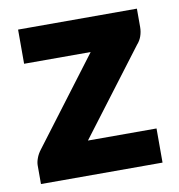

<svg xmlns="http://www.w3.org/2000/svg" viewBox="-65 -579 595 638"><g transform="rotate(-10 233.0 -259.5)"><path d="M438 -518.6V-456.5Q438 -440.4 432.6 -425.3Q427.7 -411.6 418 -400.9L201.7 -115.2H433.1V0H22.9V-63Q22.9 -73.7 27.8 -86.9Q32.7 -100.6 43 -113.8L261.7 -403.3H37.1V-518.6Z"/></g></svg>

Font: Lato-ExtraBold
Style: Regular
Weight: 500
Designer: Lukasz Dziedzic with Adam Twardoch and Botio Nikoltchev
Foundry: tyPoland Lukasz Dziedzic
Version: ""